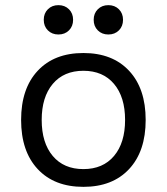

<svg xmlns="http://www.w3.org/2000/svg" viewBox="-20 -716 648 746"><path d="M166 -680Q182 -696 207 -696Q232 -696 248 -680Q264 -664 264 -639Q264 -614 248 -598Q232 -582 207 -582Q182 -582 166 -598Q150 -614 150 -639Q150 -664 166 -680ZM360 -680Q376 -696 401 -696Q426 -696 442 -680Q458 -664 458 -639Q458 -614 442 -598Q426 -582 401 -582Q376 -582 360 -598Q344 -614 344 -639Q344 -664 360 -680ZM126.5 -441Q191 -510 304 -510Q417 -510 481.5 -441Q546 -372 546 -250Q546 -128 481.5 -59Q417 10 304 10Q191 10 126.5 -59Q62 -128 62 -250Q62 -372 126.5 -441ZM423 -390Q380 -441 304 -441Q228 -441 185 -390Q142 -339 142 -250Q142 -161 185 -110Q228 -59 304 -59Q380 -59 423 -110Q466 -161 466 -250Q466 -339 423 -390Z"/></svg>

Font: Work Sans
Style: Regular
Weight: 400
Designer: Wei Huang
Foundry: Wei Huang
Version: Version 1.032;PS 001.032;hotconv 1.0.70;makeotf.lib2.5.58329